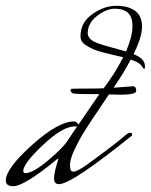

<svg xmlns="http://www.w3.org/2000/svg" viewBox="-48 -628 519 661"><path d="M343 -326 410 -331Q421 -331 421 -315Q421 -302 366 -302L327 -303Q318 -289 290.5 -248.5Q263 -208 247.5 -183.5Q232 -159 225 -145.5Q218 -132 209 -114Q193 -81 193 -59Q193 -37 204 -37Q217 -37 250 -60Q318 -109 369 -150L388 -166Q395 -171 401 -171Q407 -171 407 -164V-162Q199 6 155 6Q138 6 138 -14Q138 -34 153 -81Q153 -82 151 -82Q36 13 -2 13Q-28 13 -28 -6Q-28 -48 62.5 -129Q153 -210 207 -210Q215 -210 222 -199L294 -304H270Q221 -304 208.5 -305.5Q196 -307 195 -316Q195 -321 196.5 -322Q198 -323 240 -323Q282 -323 309 -324Q351 -380 376 -431Q291 -450 274 -458Q257 -466 248 -472Q229 -484 229 -503Q229 -550 269.5 -579Q310 -608 352 -608Q394 -608 417.5 -590.5Q441 -573 441 -536.5Q441 -500 412 -442Q434 -432 442 -423Q450 -414 451 -402Q451 -400 451 -397Q451 -391 449 -391Q446 -391 443 -396Q436 -412 402 -423Q383 -385 343 -326ZM254 -514Q254 -493 284 -481Q304 -473 338.5 -464Q373 -455 386 -451Q408 -503 408 -536.5Q408 -570 392.5 -584Q377 -598 347.5 -598Q318 -598 286 -573Q254 -548 254 -514ZM184 -143 217 -192Q215 -193 210 -193Q168 -193 100 -129Q32 -65 32 -39Q32 -32 40 -32Q65 -32 116 -74.5Q167 -117 184 -143Z"/></svg>

Font: Mrs Saint Delafield
Style: Regular
Weight: 400
Designer: Alejandro Paul
Foundry: Alejandro Paul
Version: Version 1.001